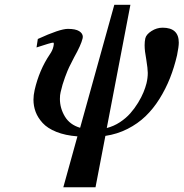

<svg xmlns="http://www.w3.org/2000/svg" viewBox="-20 -558 763 798"><path d="M455.1 -538.1H522L423.8 -25.9Q452.6 -33.2 478.3 -50Q503.9 -66.9 521.7 -87.2Q539.6 -107.4 554 -131.1Q568.4 -154.8 576.4 -174.6Q584.5 -194.3 588.9 -211.9Q594.2 -233.9 594.2 -254.9Q594.2 -272 587.9 -311Q581.1 -346.2 581.1 -370.1Q581.1 -385.7 584 -398.9Q587.9 -415 609.6 -429Q631.3 -442.9 655.8 -442.9Q723.1 -442.9 723.1 -380.9Q723.1 -363.8 715.8 -328.1Q704.1 -277.8 686.5 -233.4Q668.9 -189 643.1 -147.5Q617.2 -106 585 -75Q552.7 -43.9 510 -22.2Q467.3 -0.5 418 6.8Q415 20.5 377 220.2H243.2L301.8 8.8Q251 4.9 214.1 -10Q177.2 -24.9 157.2 -46.9Q137.2 -68.8 128.2 -92.8Q119.1 -116.7 119.1 -144Q119.1 -162.1 124 -184.1Q143.1 -267.1 187 -332Q198.7 -348.6 202.1 -365.2Q205.6 -380.9 201.2 -380.9Q192.4 -380.9 131.8 -360.8L137.2 -396Q228.5 -438 262.2 -438Q293.9 -438 309.1 -428.5Q324.2 -418.9 324.2 -404.8Q324.2 -403.3 323.7 -401.1Q323.2 -398.9 323.2 -397.9Q316.9 -371.1 288.1 -319.8L267.6 -279.3Q261.7 -267.6 250.2 -236.8Q238.8 -206.1 231.9 -174.8Q229 -163.1 229 -147Q229 -108.4 249.5 -74Q270 -39.6 313 -26.9Z"/></svg>

Font: Linux Libertine G
Style: Bold Italic
Weight: 700
Italic angle: -11.5°
Designer: Philipp H. Poll
Foundry: Philipp H. Poll
Version: Version 4.1.0